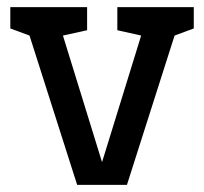

<svg xmlns="http://www.w3.org/2000/svg" viewBox="-20 -520 574 540"><path d="M197 0H337L471 -420L525 -440V-500H310V-435L377 -420L267 -64L157 -420L225 -435V-500H9V-440L63 -420Z"/></svg>

Font: Hermeneus One
Style: Regular
Weight: 400
Designer: Rodrigo Fuenzalida, Pablo Impallari
Foundry: Pablo Impallari, Rodrigo Fuenzalida
Version: Version 1.002